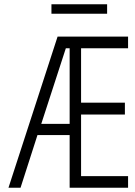

<svg xmlns="http://www.w3.org/2000/svg" viewBox="-20 -887 640 907"><path d="M486 -822V-867H223V-822ZM291 -659H309V-302H175ZM309 0H585V-55H363V-346H570V-402H363V-659H585V-714H252L20 0H77L157 -249H309Z"/></svg>

Font: Noto Sans Mono UI Light
Style: Regular
Weight: 300
Designer: Monotype Design team
Foundry: Monotype Imaging Inc.
Version: 1.000